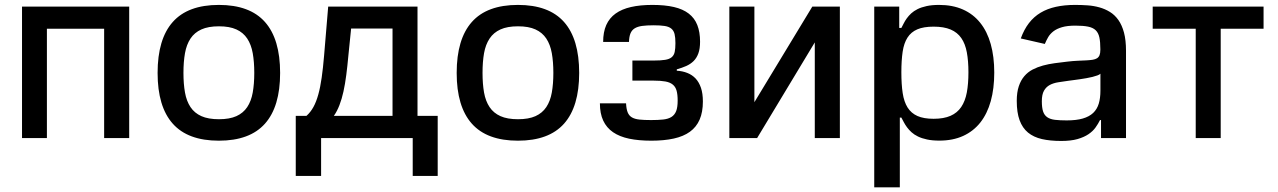

<svg xmlns="http://www.w3.org/2000/svg" viewBox="-20 -573 5306 797"><path d="M71.4 0V-545.5H516.3V0H412.3V-453.8H174.7V0Z M634.2 -270.2Q634.2 -410.9 697.1 -481.7Q759.9 -552.6 888.5 -552.6Q1017 -552.6 1079.9 -481.7Q1142.8 -410.9 1142.8 -270.2Q1142.8 -130.3 1079.9 -59.7Q1017 11 888.5 11Q759.9 11 697.1 -59.7Q634.2 -130.3 634.2 -270.2ZM741.5 -270.6Q741.5 -224.8 747.9 -188.9Q754.3 -153.1 770.8 -128.4Q787.3 -103.7 815.9 -90.9Q844.5 -78.1 888.8 -78.1Q932.9 -78.1 961.3 -90.9Q989.7 -103.7 1006.2 -128.4Q1022.7 -153.1 1029.1 -188.9Q1035.5 -224.8 1035.5 -270.6Q1035.5 -316.4 1029.1 -352.3Q1022.7 -388.1 1006.2 -413Q989.7 -437.9 961.3 -450.8Q932.9 -463.8 888.8 -463.8Q844.5 -463.8 815.9 -450.8Q787.3 -437.9 770.8 -413Q754.3 -388.1 747.9 -352.3Q741.5 -316.4 741.5 -270.6Z M1207.7 157.3V-92H1252.1Q1269.2 -107.2 1281.1 -128.9Q1293 -150.6 1301.3 -180.8Q1309.7 -210.9 1315.3 -250.7Q1321 -290.5 1325.3 -342L1342.3 -545.5H1713.1V-92H1796.9V157.3H1693.2V0H1312.9V157.3ZM1365.8 -92H1609.4V-454.5H1437.5L1426.1 -342Q1422.2 -299 1417.4 -261.7Q1412.6 -224.4 1405.7 -193Q1398.8 -161.6 1389 -136.4Q1379.3 -111.2 1365.8 -92Z M1875.7 -270.2Q1875.7 -410.9 1938.6 -481.7Q2001.4 -552.6 2130 -552.6Q2258.5 -552.6 2321.4 -481.7Q2384.2 -410.9 2384.2 -270.2Q2384.2 -130.3 2321.4 -59.7Q2258.5 11 2130 11Q2001.4 11 1938.6 -59.7Q1875.7 -130.3 1875.7 -270.2ZM1983 -270.6Q1983 -224.8 1989.3 -188.9Q1995.7 -153.1 2012.3 -128.4Q2028.8 -103.7 2057.4 -90.9Q2085.9 -78.1 2130.3 -78.1Q2174.4 -78.1 2202.8 -90.9Q2231.2 -103.7 2247.7 -128.4Q2264.2 -153.1 2270.6 -188.9Q2277 -224.8 2277 -270.6Q2277 -316.4 2270.6 -352.3Q2264.2 -388.1 2247.7 -413Q2231.2 -437.9 2202.8 -450.8Q2174.4 -463.8 2130.3 -463.8Q2085.9 -463.8 2057.4 -450.8Q2028.8 -437.9 2012.3 -413Q1995.7 -388.1 1989.3 -352.3Q1983 -316.4 1983 -270.6Z M2470.2 -144.2H2578.8Q2579.9 -120.7 2585.4 -106.9Q2590.9 -93 2602.8 -85.9Q2614.7 -78.8 2634.1 -76.7Q2653.4 -74.6 2682.5 -74.6Q2712 -74.6 2733 -76.9Q2753.9 -79.2 2767.2 -87.5Q2780.5 -95.9 2786.8 -111.9Q2793 -127.8 2793 -155.5Q2793 -180.8 2788.5 -196.7Q2784.1 -212.7 2772.7 -221.9Q2761.4 -231.2 2742.4 -234.7Q2723.4 -238.3 2693.9 -238.3H2605.1V-321.7H2693.9Q2723 -321.7 2740.8 -324.6Q2758.5 -327.4 2768.1 -335.4Q2777.7 -343.4 2780.7 -357.4Q2783.7 -371.4 2783.7 -393.8Q2783.7 -417.3 2780.2 -431.6Q2776.6 -446 2766.7 -454.2Q2756.7 -462.4 2739 -465.2Q2721.2 -468 2693.2 -468Q2664.8 -468 2645.6 -465.4Q2626.4 -462.7 2614.5 -455.3Q2602.6 -447.8 2597.1 -434.3Q2591.6 -420.8 2590.9 -398.8H2483.7Q2483.7 -440 2496.6 -469.1Q2509.6 -498.2 2535.3 -516.7Q2561.1 -535.2 2599.3 -543.9Q2637.4 -552.6 2687.9 -552.6Q2740.1 -552.6 2777.5 -543.9Q2815 -535.2 2839.1 -516.5Q2863.3 -497.9 2874.6 -468.9Q2886 -440 2886 -399.9Q2886 -370.7 2878.9 -351.4Q2871.8 -332 2859 -319.4Q2846.2 -306.8 2828.5 -299Q2810.7 -291.2 2789.4 -285.2V-279.5Q2813.2 -278.1 2833.1 -270.2Q2853 -262.4 2867.4 -247.2Q2881.7 -231.9 2889.7 -208.5Q2897.7 -185 2897.7 -151.6Q2897.7 -107.6 2884.2 -76.5Q2870.7 -45.5 2843.9 -26.1Q2817.1 -6.7 2777 2.1Q2736.9 11 2683.6 11Q2631.4 11 2591.6 2.7Q2551.8 -5.7 2524.9 -24.1Q2497.9 -42.6 2484 -72.3Q2470.2 -101.9 2470.2 -144.2Z M3007.5 -545.5H3111.5V-148.8L3351.9 -545.5H3466.3V0H3362.2V-397L3122.9 0H3007.5Z M3609 204.5V-545.5H3712.7V-457H3721.6Q3726.2 -465.6 3731.4 -475.9Q3736.5 -486.2 3744.1 -496.8Q3751.8 -507.5 3762.4 -517.4Q3773.1 -527.3 3788.9 -535.2Q3804.7 -543 3826.5 -547.8Q3848.4 -552.6 3878.2 -552.6Q3934.3 -552.6 3977.1 -533.6Q4019.9 -514.6 4048.8 -478.5Q4077.8 -442.5 4092.5 -390.3Q4107.2 -338.1 4107.2 -271.7Q4107.2 -205.6 4092.7 -153.2Q4078.1 -100.9 4049.4 -64.5Q4020.6 -28.1 3978 -8.7Q3935.4 10.7 3879.3 10.7Q3850.1 10.7 3828.3 6Q3806.5 1.4 3790.5 -6.4Q3774.5 -14.2 3763.7 -24.1Q3752.8 -34.1 3745 -44.7Q3737.2 -55.4 3731.7 -65.9Q3726.2 -76.3 3721.6 -84.9H3715.2V204.5ZM3721.6 -272.7Q3721.6 -223 3727.1 -186.6Q3732.6 -150.2 3747.5 -126.6Q3762.4 -103 3788.5 -91.4Q3814.6 -79.9 3855.5 -79.9Q3897.7 -79.9 3925.6 -92.2Q3953.5 -104.4 3970 -128.7Q3986.5 -153.1 3993.3 -189.1Q4000 -225.1 4000 -272.7Q4000 -320 3993.4 -355.5Q3986.9 -391 3970.5 -414.8Q3954.2 -438.6 3926.1 -450.5Q3898.1 -462.4 3855.5 -462.4Q3813.9 -462.4 3787.8 -451.2Q3761.7 -440 3747 -416.9Q3732.2 -393.8 3726.9 -358Q3721.6 -322.1 3721.6 -272.7Z M4200.6 -154.1Q4200.6 -189.6 4209 -214.7Q4217.3 -239.7 4231.9 -256.7Q4246.4 -273.8 4266.5 -284.3Q4286.6 -294.7 4309.7 -301Q4332.7 -307.2 4358.3 -310.7Q4383.9 -314.3 4409.8 -317.1Q4434.3 -320 4454 -320.8Q4473.7 -321.7 4489 -322.4Q4504.3 -323.2 4515.4 -324.9Q4526.6 -326.7 4533.7 -331.1Q4540.8 -335.6 4544.2 -343.9Q4547.6 -352.3 4547.6 -366.5V-369Q4547.6 -398.8 4543.5 -417.8Q4539.4 -436.8 4528.1 -447.6Q4516.7 -458.5 4496.4 -462.5Q4476.2 -466.6 4443.9 -466.6Q4410.5 -466.6 4388.7 -460.2Q4366.8 -453.8 4353 -443.2Q4339.1 -432.5 4331.1 -418.9Q4323.2 -405.2 4317.1 -390.6L4217.3 -413.4Q4230.8 -450.6 4251.2 -477.1Q4271.7 -503.6 4299.5 -520.2Q4327.4 -536.9 4363.1 -544.7Q4398.8 -552.6 4442.5 -552.6Q4468.8 -552.6 4494.5 -550.8Q4520.2 -549 4543.7 -542.4Q4567.1 -535.9 4587.4 -523.4Q4607.6 -511 4622.5 -489.9Q4637.4 -468.8 4645.8 -437.5Q4654.1 -406.2 4654.1 -362.2V0H4550.4V-74.6H4546.2Q4538.7 -59.3 4527.7 -43.9Q4516.7 -28.4 4498.4 -16Q4480.1 -3.6 4452.8 4.3Q4425.4 12.1 4384.9 12.1Q4339.5 12.1 4305 4.3Q4270.6 -3.6 4247.3 -22.7Q4224.1 -41.9 4212.4 -73.9Q4200.6 -105.8 4200.6 -154.1ZM4408 -73.2Q4447.8 -73.2 4474.6 -81Q4501.4 -88.8 4517.8 -104.2Q4534.1 -119.7 4541 -142.8Q4547.9 -165.8 4547.9 -196.7V-267Q4544 -263.1 4535.3 -259.9Q4526.6 -256.7 4514.7 -253.7Q4502.8 -250.7 4489.3 -248.4Q4475.9 -246.1 4462.5 -244.1Q4449.2 -242.2 4437.1 -240.6Q4425.1 -239 4416.5 -237.9Q4393.5 -234.7 4373 -231.5Q4352.6 -228.3 4337.5 -220.2Q4322.4 -212 4313.6 -196.4Q4304.7 -180.8 4304.7 -152.7Q4304.7 -126.4 4309.8 -110.6Q4315 -94.8 4327.1 -86.5Q4339.1 -78.1 4359 -75.6Q4378.9 -73.2 4408 -73.2Z M4764.9 -453.8V-545.5H5225.1V-453.8H5047.2V0H4943.5V-453.8Z"/></svg>

Font: Cannonade Med
Style: Regular
Weight: 500
Designer: Rasmus Andersson
Foundry: rsms
Version: Version 3.012;git-f93a4a705